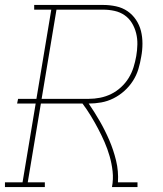

<svg xmlns="http://www.w3.org/2000/svg" viewBox="-38 -755 658 775"><path d="M-18 0V-19H53L106 -337H31L35 -356H109L169 -716H100V-735H379Q405 -735 430.5 -729.5Q456 -724 476.5 -710Q497 -696 511 -675Q525 -654 531 -630Q537 -606 537 -579Q537 -552 532 -526Q528 -501 520.5 -476Q513 -451 498.5 -428.5Q484 -406 464 -388Q444 -370 420 -358Q396 -346 370.5 -341.5Q345 -337 320 -337Q344 -302 365 -265.5Q386 -229 403 -189.5Q420 -150 430.5 -107Q441 -64 438 -19H517V0H414Q420 -32 416.5 -63.5Q413 -95 404.5 -124.5Q396 -154 384 -181.5Q372 -209 358 -235.5Q344 -262 328.5 -287.5Q313 -313 295 -337H127L74 -19H143V0ZM320 -356Q343 -356 366 -360.5Q389 -365 410.5 -375.5Q432 -386 450.5 -403Q469 -420 481.5 -440.5Q494 -461 501 -483.5Q508 -506 512 -529Q516 -552 516.5 -575.5Q517 -599 511.5 -621Q506 -643 494.5 -662Q483 -681 465 -693.5Q447 -706 424.5 -711Q402 -716 379 -716H190L130 -356Z"/></svg>

Font: Iosevka Curly Slab ThExObl
Style: Regular
Weight: 100
Width: 7
Italic angle: -9°
Monospace: yes
Designer: Belleve Invis
Foundry: Belleve Invis
Version: Version 11.1.0; ttfautohint (v1.8.3)